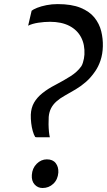

<svg xmlns="http://www.w3.org/2000/svg" viewBox="-20 -909 523 938"><path d="M152 -239.5Q145 -251 140 -268.8Q135 -286.5 132.5 -307.2Q130 -328 130.5 -349Q132 -382.5 146.5 -407.8Q161 -433 187.5 -454.2Q214 -475.5 251 -494.5Q293 -516.5 325.2 -537Q357.5 -557.5 377.5 -585.5Q382 -593 385 -602.8Q388 -612.5 390 -622.8Q392 -633 392.5 -642.5Q395 -691 376 -727Q357 -763 318.5 -782.8Q280 -802.5 224.5 -802.5Q197 -802.5 167.2 -798Q137.5 -793.5 117.5 -783.5L134.5 -856.5Q142 -863 161.2 -870.8Q180.5 -878.5 207 -883.8Q233.5 -889 261.5 -889Q329.5 -889 373.5 -871Q417.5 -853 441.5 -823Q465.5 -793 474.5 -756.5Q483.5 -720 482.5 -682.5Q481.5 -645 471.2 -614.2Q461 -583.5 444.5 -560Q424 -530 400 -509Q376 -488 349.8 -472.5Q323.5 -457 296 -441.5Q272.5 -428.5 255.5 -413.2Q238.5 -398 229.2 -379.5Q220 -361 218 -338Q217 -321.5 217.2 -302Q217.5 -282.5 219.2 -265.2Q221 -248 223.5 -238.5H158.5ZM135.5 -54Q137.5 -87 159.2 -108.8Q181 -130.5 209 -130.5Q238 -130.5 252.2 -112Q266.5 -93.5 265 -66Q262.5 -32 240.5 -11.2Q218.5 9.5 188 9.5Q164.5 9.5 149 -7.8Q133.5 -25 135.5 -54Z"/></svg>

Font: Merriweather Medium
Style: Italic
Weight: 500
Italic angle: -7.8°
Version: Version 2.101